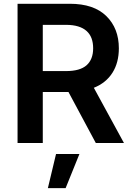

<svg xmlns="http://www.w3.org/2000/svg" viewBox="-20 -747 691 1003"><path d="M71.7 0V-727.3H344.5Q470.2 -727.3 535.5 -663Q600.9 -598.7 600.9 -494.7Q600.9 -457.4 592.5 -425.4Q584.2 -393.5 567.6 -367.2Q551.1 -340.9 526.6 -321Q502.1 -301.1 470.2 -288.4L627.5 0H480.5L337.7 -266.3H203.5V0ZM203.5 -375.7H324.9Q398.1 -375.7 432.4 -406.2Q466.6 -436.8 466.6 -494.7Q466.6 -523.8 458.3 -546.5Q449.9 -569.2 432.4 -585Q414.8 -600.9 388 -609Q361.2 -617.2 324.2 -617.2H203.5ZM230.1 235.8 272.7 57.5H394.9L322.8 235.8Z"/></svg>

Font: Inter P Semi Bold
Style: Regular
Weight: 600
Designer: Rasmus Andersson
Foundry: rsms
Version: Version 3.018;git-588b23468